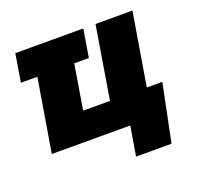

<svg xmlns="http://www.w3.org/2000/svg" viewBox="-121 -670 996 959"><g transform="rotate(-20 377.0 -190.0)"><path d="M415.5 -535.6 391.1 -387.2H29.8L54.2 -535.6ZM53.2 0 142.1 -535.6H337.9L274.4 -149.9H417L480.5 -535.6H676.8L587.9 0ZM444.3 156.2 470.2 0H423.3L448.2 -149.9H695.3L632.8 156.2Z"/></g></svg>

Font: Inter 20pt Black
Style: Italic
Weight: 900
Italic angle: -9.3988°
Version: Version 4.001;git-66647c0bb